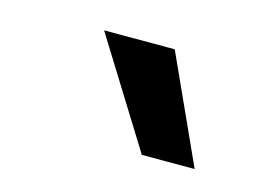

<svg xmlns="http://www.w3.org/2000/svg" viewBox="-43 -826 487 344"><g transform="rotate(15 200.0 -654.0)"><path d="M238 -555 115 -753H246L336 -555Z"/></g></svg>

Font: Host Grotesk ExtraBold
Style: Italic
Weight: 800
Italic angle: -8°
Designer: Doğukan Karapınar
Foundry: Element Type
Version: Version 1.003; ttfautohint (v1.8.4.7-5d5b)